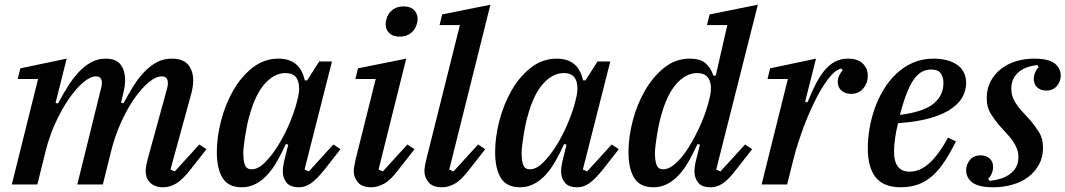

<svg xmlns="http://www.w3.org/2000/svg" viewBox="-20 -780 4506 812"><path d="M670 12Q650 12 636 6Q622 0 613 -9.5Q604 -19 600 -31Q596 -43 596 -56Q596 -67 598.5 -80.5Q601 -94 604 -105L687 -407Q690 -419 690 -429Q690 -457 664 -457Q639 -457 608.5 -431.5Q578 -406 548 -363Q518 -320 492 -262.5Q466 -205 450 -141L415 0H307L407 -405Q411 -420 411 -429Q411 -457 386 -457Q362 -457 332 -431.5Q302 -406 272 -363Q242 -320 215.5 -262.5Q189 -205 173 -141L138 0H30L141 -446H55L66 -491L262 -532L215 -345L225 -342Q245 -379 266 -413Q287 -447 311.5 -473.5Q336 -500 364.5 -516Q393 -532 428 -532Q470 -532 489.5 -507.5Q509 -483 509 -441Q509 -418 503 -393L492 -346L502 -343Q522 -380 543 -414Q564 -448 588.5 -474Q613 -500 641.5 -516Q670 -532 706 -532Q754 -532 775.5 -506.5Q797 -481 797 -440Q797 -425 794.5 -409.5Q792 -394 787 -377L701 -63L719 -55L823 -169L853 -149L788 -66Q753 -21 726 -4.5Q699 12 670 12Z M1002 12Q946 12 921.5 -27Q897 -66 897 -138Q897 -200 915 -269.5Q933 -339 966.5 -397.5Q1000 -456 1048.5 -494Q1097 -532 1158 -532Q1202 -532 1230 -510Q1258 -488 1269 -440H1279L1330 -520H1384L1268 -63L1286 -55L1390 -169L1420 -149L1355 -66Q1320 -22 1295.5 -5Q1271 12 1245 12Q1207 12 1191.5 -8Q1176 -28 1176 -54Q1176 -67 1178.5 -82Q1181 -97 1184 -108L1199 -168L1189 -171Q1171 -132 1152 -98.5Q1133 -65 1110.5 -40.5Q1088 -16 1061 -2Q1034 12 1002 12ZM1044 -64Q1072 -64 1102 -94.5Q1132 -125 1158.5 -168.5Q1185 -212 1205 -260Q1225 -308 1234 -343L1239 -363Q1251 -411 1239 -441Q1227 -471 1187 -471Q1141 -471 1100.5 -426.5Q1060 -382 1035 -291Q1030 -274 1025.5 -252.5Q1021 -231 1017.5 -209Q1014 -187 1011.5 -167Q1009 -147 1009 -132Q1009 -100 1016 -82Q1023 -64 1044 -64Z M1551 12Q1511 12 1493.5 -9Q1476 -30 1476 -56Q1476 -67 1479 -81Q1482 -95 1484 -106L1569 -446H1483L1494 -491L1698 -532L1581 -63L1599 -55L1703 -169L1733 -149L1668 -66Q1633 -19 1605 -3.5Q1577 12 1551 12ZM1670 -625Q1641 -625 1626 -640.5Q1611 -656 1611 -676Q1611 -687 1614 -698Q1620 -723 1639.5 -738Q1659 -753 1687 -753Q1716 -753 1731 -737.5Q1746 -722 1746 -702Q1746 -697 1745.5 -691Q1745 -685 1743 -680Q1737 -655 1717.5 -640Q1698 -625 1670 -625Z M1850 12Q1810 12 1792.5 -9Q1775 -30 1775 -56Q1775 -67 1777.5 -81Q1780 -95 1783 -106L1925 -674H1839L1850 -719L2054 -760L1880 -63L1898 -55L2002 -169L2032 -149L1967 -66Q1932 -19 1904 -3.5Q1876 12 1850 12Z M2179 12Q2123 12 2098.5 -27Q2074 -66 2074 -138Q2074 -200 2092 -269.5Q2110 -339 2143.5 -397.5Q2177 -456 2225.5 -494Q2274 -532 2335 -532Q2379 -532 2407 -510Q2435 -488 2446 -440H2456L2507 -520H2561L2445 -63L2463 -55L2567 -169L2597 -149L2532 -66Q2497 -22 2472.5 -5Q2448 12 2422 12Q2384 12 2368.5 -8Q2353 -28 2353 -54Q2353 -67 2355.5 -82Q2358 -97 2361 -108L2376 -168L2366 -171Q2348 -132 2329 -98.5Q2310 -65 2287.5 -40.5Q2265 -16 2238 -2Q2211 12 2179 12ZM2221 -64Q2249 -64 2279 -94.5Q2309 -125 2335.5 -168.5Q2362 -212 2382 -260Q2402 -308 2411 -343L2416 -363Q2428 -411 2416 -441Q2404 -471 2364 -471Q2318 -471 2277.5 -426.5Q2237 -382 2212 -291Q2207 -274 2202.5 -252.5Q2198 -231 2194.5 -209Q2191 -187 2188.5 -167Q2186 -147 2186 -132Q2186 -100 2193 -82Q2200 -64 2221 -64Z M2743 12Q2687 12 2662.5 -27Q2638 -66 2638 -138Q2638 -200 2656 -269.5Q2674 -339 2708 -397.5Q2742 -456 2789.5 -494Q2837 -532 2897 -532Q2942 -532 2964.5 -512Q2987 -492 2997 -460H3007L3056 -674H2970L2981 -719L3185 -760L3009 -63L3027 -55L3131 -169L3161 -149L3096 -66Q3062 -21 3037 -4.5Q3012 12 2986 12Q2948 12 2932.5 -8Q2917 -28 2917 -54Q2917 -67 2919.5 -82Q2922 -97 2925 -108L2940 -168L2930 -171Q2912 -132 2893 -98.5Q2874 -65 2851.5 -40.5Q2829 -16 2802 -2Q2775 12 2743 12ZM2785 -64Q2804 -64 2824 -78.5Q2844 -93 2863.5 -116.5Q2883 -140 2900.5 -170Q2918 -200 2933 -231Q2948 -262 2958.5 -291Q2969 -320 2975 -342L2980 -362Q2993 -410 2980.5 -440.5Q2968 -471 2928 -471Q2882 -471 2841.5 -426.5Q2801 -382 2776 -291Q2771 -274 2766.5 -252.5Q2762 -231 2758.5 -209Q2755 -187 2752.5 -167Q2750 -147 2750 -132Q2750 -100 2757 -82Q2764 -64 2785 -64Z M3312 -446H3226L3237 -491L3431 -532L3385 -350L3395 -347Q3413 -392 3431 -426.5Q3449 -461 3469 -484.5Q3489 -508 3513 -520Q3537 -532 3566 -532Q3607 -532 3628.5 -511.5Q3650 -491 3650 -459Q3650 -429 3631 -406Q3612 -383 3579 -383Q3554 -383 3538.5 -397Q3523 -411 3523 -434Q3523 -448 3529.5 -461.5Q3536 -475 3544 -483L3538 -490Q3512 -485 3482 -445.5Q3452 -406 3422 -344Q3413 -325 3401 -298Q3389 -271 3377.5 -239.5Q3366 -208 3355 -174Q3344 -140 3336 -108L3309 0H3201Z M3790 12Q3717 12 3683.5 -30Q3650 -72 3650 -153Q3650 -191 3657 -234Q3664 -277 3678.5 -319Q3693 -361 3716 -399.5Q3739 -438 3770 -467.5Q3801 -497 3840.5 -514.5Q3880 -532 3929 -532Q3955 -532 3979.5 -526.5Q4004 -521 4023.5 -509Q4043 -497 4054.5 -477Q4066 -457 4066 -428Q4066 -402 4053 -374.5Q4040 -347 4007.5 -323Q3975 -299 3919 -282Q3863 -265 3778 -259Q3770 -227 3765.5 -195.5Q3761 -164 3761 -139Q3761 -54 3827 -54Q3872 -54 3912.5 -92Q3953 -130 3989 -198L4023 -182Q3999 -134 3975 -97.5Q3951 -61 3923.5 -36.5Q3896 -12 3863 0Q3830 12 3790 12ZM3786 -294Q3886 -307 3928 -341.5Q3970 -376 3970 -429Q3970 -454 3958.5 -470Q3947 -486 3919 -486Q3897 -486 3879 -476.5Q3861 -467 3845 -444.5Q3829 -422 3814.5 -385Q3800 -348 3786 -294Z M4181 12Q4119 12 4092.5 -8Q4066 -28 4066 -60Q4066 -84 4082 -103.5Q4098 -123 4128 -123Q4150 -123 4165 -110Q4180 -97 4180 -73Q4180 -60 4174 -46Q4168 -32 4159 -24L4165 -15Q4186 -17 4207.5 -23Q4229 -29 4247 -41Q4265 -53 4276 -71Q4287 -89 4287 -115Q4287 -136 4280 -153Q4273 -170 4261.5 -186Q4250 -202 4235 -218Q4220 -234 4204 -252Q4185 -275 4169 -301Q4153 -327 4153 -365Q4153 -404 4169 -435Q4185 -466 4212 -487.5Q4239 -509 4275.5 -520.5Q4312 -532 4353 -532Q4414 -532 4440 -512Q4466 -492 4466 -460Q4466 -436 4450 -416.5Q4434 -397 4404 -397Q4382 -397 4367 -410Q4352 -423 4352 -447Q4352 -460 4358 -474Q4364 -488 4373 -496L4367 -505Q4347 -503 4327 -496.5Q4307 -490 4291.5 -478Q4276 -466 4266.5 -448Q4257 -430 4257 -405Q4257 -384 4264 -366.5Q4271 -349 4283 -333Q4295 -317 4310 -301Q4325 -285 4341 -267Q4359 -245 4375 -219.5Q4391 -194 4391 -155Q4391 -115 4374 -84Q4357 -53 4328.5 -31.5Q4300 -10 4261.5 1Q4223 12 4181 12Z"/></svg>

Font: IBM Plex Serif Medm
Style: Italic
Weight: 500
Italic angle: -14°
Designer: Mike Abbink, Paul van der Laan, Pieter van Rosmalen
Foundry: Bold Monday
Version: Version 3.001